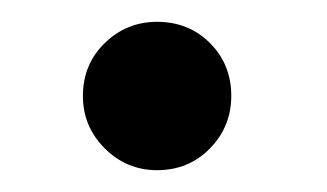

<svg xmlns="http://www.w3.org/2000/svg" viewBox="-20 -149 300 176"><path d="M124 7Q96 7 76 -13Q56 -33 56 -61Q56 -90 76 -109.5Q96 -129 124 -129Q153 -129 172.5 -109.5Q192 -90 192 -61Q192 -33 172.5 -13Q153 7 124 7Z"/></svg>

Font: Zen Old Mincho
Style: Regular
Weight: 400
Designer: Yoshimichi Ohira
Foundry: Positype
Version: Version 1.001